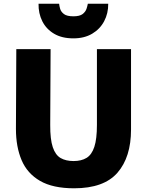

<svg xmlns="http://www.w3.org/2000/svg" viewBox="-20 -1008 793 1036"><path d="M380 8Q265 8 196 -32Q127 -72 96.5 -144Q66 -216 66 -312L68 -743H253L251 -334Q250.5 -256 264.8 -213.8Q279 -171.5 307.2 -155.2Q335.5 -139 377 -139Q419 -139 447 -156Q475 -173 489 -215.5Q503 -258 503 -334V-743H687V-309Q687 -160 613.8 -76Q540.5 8 380 8ZM376 -801Q314 -801 271.8 -826Q229.5 -851 208.2 -893.5Q187 -936 188 -988H299Q300 -976.5 304.5 -960.5Q309 -944.5 325 -932.2Q341 -920 376 -920Q410 -920 425.8 -932.2Q441.5 -944.5 446.8 -960.5Q452 -976.5 454 -988H564Q564.5 -936 542 -893.5Q519.5 -851 477.2 -826Q435 -801 376 -801Z"/></svg>

Font: Merriweather Sans ExtraBold
Style: Regular
Weight: 800
Designer: Eben Sorkin
Foundry: Eben Sorkin
Version: Version 2.001; ttfautohint (v1.8.3)